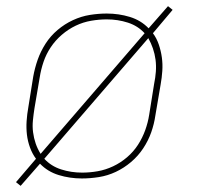

<svg xmlns="http://www.w3.org/2000/svg" viewBox="-20 -572 640 624"><path d="M47 32 32 20 97 -56Q85 -72 77.5 -92.5Q70 -113 67.5 -134.5Q65 -156 66.5 -178.5Q68 -201 72 -223L88 -323Q93 -351 102.5 -378Q112 -405 128 -430Q144 -455 167 -474.5Q190 -494 217 -506.5Q244 -519 272 -523.5Q300 -528 327 -528Q366 -528 402 -517Q438 -506 463 -480L526 -552L541 -540L477 -464Q489 -448 496 -427.5Q503 -407 506 -385.5Q509 -364 507.5 -341.5Q506 -319 502 -297L485 -197Q481 -169 471.5 -142Q462 -115 445.5 -90Q429 -65 406 -45.5Q383 -26 356.5 -13.5Q330 -1 301.5 3.5Q273 8 246 8Q207 8 171 -3Q135 -14 110 -40ZM112 -72 450 -464Q428 -488 395.5 -498.5Q363 -509 327 -509Q302 -509 276 -504.5Q250 -500 226 -488.5Q202 -477 181 -459Q160 -441 145 -418.5Q130 -396 121.5 -371Q113 -346 109 -320L92 -220Q89 -201 87 -181Q85 -161 87.5 -142Q90 -123 96 -105.5Q102 -88 112 -72ZM247 -11Q272 -11 297.5 -15.5Q323 -20 347.5 -31.5Q372 -43 393 -61Q414 -79 428.5 -101.5Q443 -124 452 -149Q461 -174 465 -200L481 -300Q485 -319 486.5 -339Q488 -359 485.5 -378Q483 -397 477 -414.5Q471 -432 462 -448L124 -56Q146 -32 178.5 -21.5Q211 -11 247 -11Z"/></svg>

Font: Iosevka Thin Extended
Style: Italic
Weight: 100
Width: 7
Italic angle: -9°
Monospace: yes
Designer: Belleve Invis
Foundry: Belleve Invis
Version: Version 32.5.0; ttfautohint (v1.8.4)